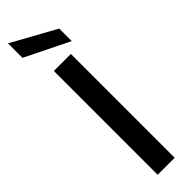

<svg xmlns="http://www.w3.org/2000/svg" viewBox="-322 -925 909 909"><g transform="rotate(-45 132.0 -470.5)"><path d="M189 -695V0H75V-695ZM235 -819V-735L14 -844V-941Z"/></g></svg>

Font: Poppins-tnum Medium
Style: Regular
Weight: 500
Designer: Ninad Kale (Devanagari), Jonny Pinhorn (Latin)
Foundry: Indian Type Foundry
Version: Version 4.004